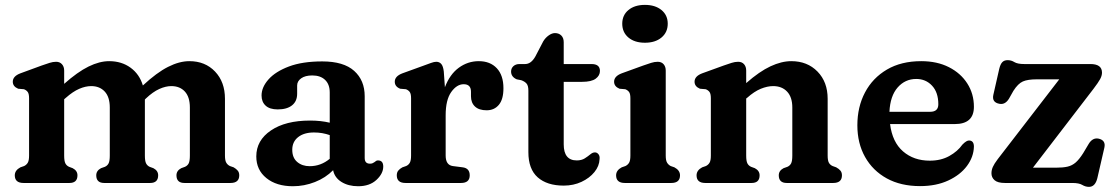

<svg xmlns="http://www.w3.org/2000/svg" viewBox="-20 -730 4452 766"><path d="M236 -448.5V-395.5Q289.5 -443 333.2 -464.5Q377 -486 415.5 -486Q465 -486 500.8 -460Q536.5 -434 550 -389Q605.5 -440.5 650.5 -463.2Q695.5 -486 735.5 -486Q798.5 -486 838 -444.5Q877.5 -403 877.5 -336V-109.5Q877.5 -89.5 882.8 -80.8Q888 -72 897.5 -67.5L912 -62.5Q922.5 -56.5 928.5 -49.2Q934.5 -42 934.5 -30.5Q934.5 0 899.5 0H716Q684 0 684 -30.5Q684 -49 703 -59L718 -64.5Q728 -69 732.8 -78.2Q737.5 -87.5 737.5 -109.5V-301Q737.5 -343 717.5 -364.8Q697.5 -386.5 663.5 -386.5Q641 -386.5 615.5 -375Q590 -363.5 562.5 -337.5L558 -333V-109.5Q558 -87.5 562.8 -78.2Q567.5 -69 577 -64.5L592 -59Q611 -49 611 -30.5Q611 0 579 0H396Q364 0 364 -30.5Q364 -49 383 -59L398.5 -64.5Q408.5 -69 413.2 -78.2Q418 -87.5 418 -109.5V-301Q418 -343 397.8 -364.8Q377.5 -386.5 344 -386.5Q321 -386.5 295.8 -375.5Q270.5 -364.5 243 -340L236 -334V-109.5Q236 -87.5 240.8 -78.2Q245.5 -69 255.5 -64.5L270 -59Q289 -49 289 -30.5Q289 0 257 0H74Q39 0 39 -30.5Q39 -50.5 61.5 -62.5L76 -67.5Q85.5 -72 90.8 -80.8Q96 -89.5 96 -109.5V-338Q96 -356 90.5 -363.2Q85 -370.5 75.5 -374L52.5 -376Q31 -385 31 -404Q31 -426 61.5 -437.5L146 -468.5Q164.5 -475 177.8 -479.2Q191 -483.5 204 -483.5Q218.5 -483.5 227.2 -473.8Q236 -464 236 -448.5Z M1002.5 -106Q1002.5 -170 1060.8 -209.5Q1119 -249 1217 -249Q1260 -249 1295.5 -240.5V-361Q1295.5 -393.5 1277 -411.2Q1258.5 -429 1226 -429Q1197.5 -429 1181.5 -417.5Q1165.5 -406 1165.5 -389V-356Q1165.5 -326 1145.2 -309.8Q1125 -293.5 1088 -293.5Q1056 -293.5 1039.8 -308.5Q1023.5 -323.5 1023.5 -349Q1023.5 -382 1051.2 -413.2Q1079 -444.5 1132.8 -464.8Q1186.5 -485 1265.5 -485Q1351 -485 1393 -447.2Q1435 -409.5 1435 -346V-99.5Q1435 -77 1456 -77Q1462.5 -77 1466.8 -79Q1471 -81 1474.5 -83.5Q1477.5 -86 1480.5 -88Q1483.5 -90 1488 -90Q1509 -90 1509 -65.5Q1509 -37.5 1481.8 -12.2Q1454.5 13 1409 13Q1370 13 1342.5 -4Q1315 -21 1309 -51Q1279 -20.5 1236.5 -3.8Q1194 13 1148.5 13Q1083 13 1042.8 -19.5Q1002.5 -52 1002.5 -106ZM1146 -132.5Q1146 -100.5 1165.8 -83.8Q1185.5 -67 1215.5 -67Q1260 -67 1295.5 -96.5V-191Q1281 -196 1265.5 -198.8Q1250 -201.5 1232.5 -201.5Q1193 -201.5 1169.5 -183Q1146 -164.5 1146 -132.5Z M1750.5 -445 1755 -382Q1774.5 -433.5 1810.5 -459.8Q1846.5 -486 1890 -486Q1935.5 -486 1962 -457.8Q1988.5 -429.5 1988.5 -378Q1988.5 -333.5 1970.2 -311.8Q1952 -290 1921.5 -290Q1891 -290 1875 -305Q1859 -320 1859 -346V-364Q1859 -394 1830 -394Q1802.5 -394 1780.2 -362.8Q1758 -331.5 1758 -270V-109.5Q1758 -71.5 1786.5 -67.5L1825.5 -62.5Q1854 -59 1854 -30.5Q1854 0 1819 0H1598Q1563 0 1563 -30.5Q1563 -42 1568.8 -49.2Q1574.5 -56.5 1585.5 -62.5L1600 -67.5Q1609.5 -71.5 1614.8 -80.5Q1620 -89.5 1620 -109.5V-338Q1620 -356 1614.5 -363.2Q1609 -370.5 1599.5 -374L1576.5 -376Q1555 -384.5 1555 -404Q1555 -426 1585.5 -437.5L1671 -468.5Q1687.5 -474.5 1699.8 -479Q1712 -483.5 1720.5 -483.5Q1733 -483.5 1740.5 -474.8Q1748 -466 1750.5 -445Z M2059.5 -410 2041.5 -413.5Q2019 -423.5 2019 -444.5Q2019 -457.5 2028.2 -466Q2037.5 -474.5 2052.5 -474.5H2075Q2099 -474.5 2116 -505L2147 -564.5Q2155.5 -579 2168.8 -588.5Q2182 -598 2194 -598Q2209.5 -598 2219.2 -588.5Q2229 -579 2229 -561.5V-474.5H2340Q2373.5 -474.5 2373.5 -447Q2373.5 -428.5 2356.5 -416Q2339.5 -403.5 2302 -403.5H2229V-154Q2229 -90 2281 -90Q2300 -90 2313 -98.2Q2326 -106.5 2335.5 -114.5Q2345 -122.5 2354.5 -122Q2362.5 -121.5 2368 -114.2Q2373.5 -107 2372 -95Q2371 -67.5 2351.5 -43.5Q2332 -19.5 2300 -4.5Q2268 10.5 2229 10.5Q2162.5 10.5 2125.2 -22.5Q2088 -55.5 2088 -123V-368.5Q2088 -388 2080.8 -396.5Q2073.5 -405 2059.5 -410Z M2553 -559.5Q2512 -559.5 2487.2 -580.2Q2462.5 -601 2462.5 -635.5Q2462.5 -669.5 2487.2 -690Q2512 -710.5 2553 -710.5Q2594 -710.5 2619 -690Q2644 -669.5 2644 -635.5Q2644 -601 2619 -580.2Q2594 -559.5 2553 -559.5ZM2636 -448.5V-109.5Q2636 -89.5 2641.5 -80.8Q2647 -72 2656 -67.5L2670.5 -62.5Q2693 -50.5 2693 -30.5Q2693 0 2658 0H2473Q2438 0 2438 -30.5Q2438 -50.5 2460.5 -62.5L2475 -67.5Q2484.5 -72 2489.8 -80.8Q2495 -89.5 2495 -109.5V-338Q2495 -356 2489.5 -363.2Q2484 -370.5 2474.5 -374L2451.5 -376Q2430 -385 2430 -404Q2430 -426 2460.5 -437.5L2546 -468.5Q2564.5 -475 2577.8 -479.2Q2591 -483.5 2604 -483.5Q2619 -483.5 2627.5 -473.8Q2636 -464 2636 -448.5Z M2957 -448.5V-398.5Q3010 -445 3054 -465.5Q3098 -486 3137 -486Q3201 -486 3241.5 -444.5Q3282 -403 3282 -336V-109.5Q3282 -89 3287.2 -80.2Q3292.5 -71.5 3302 -67.5L3316 -62.5Q3327 -56.5 3333 -49.2Q3339 -42 3339 -30.5Q3339 0 3304 0H3119Q3087 0 3087 -30.5Q3087 -49 3106 -59L3121.5 -64.5Q3131.5 -69 3136.2 -78.2Q3141 -87.5 3141 -109.5V-301Q3141 -342.5 3120.2 -364.5Q3099.5 -386.5 3064.5 -386.5Q3041.5 -386.5 3015.2 -375.8Q2989 -365 2961 -340L2957 -337V-109.5Q2957 -87.5 2961.8 -78.2Q2966.5 -69 2976.5 -64.5L2991.5 -59Q3010.5 -49 3010.5 -30.5Q3010.5 0 2978.5 0H2794Q2759 0 2759 -30.5Q2759 -50.5 2781.5 -62.5L2796 -67.5Q2805.5 -72 2810.8 -80.8Q2816 -89.5 2816 -109.5V-338Q2816 -356 2810.5 -363.2Q2805 -370.5 2795.5 -374L2772.5 -376Q2751 -385 2751 -404Q2751 -426 2781.5 -437.5L2867 -468.5Q2885.5 -475 2898.8 -479.2Q2912 -483.5 2925 -483.5Q2940 -483.5 2948.5 -473.8Q2957 -464 2957 -448.5Z M3865.5 -304Q3865.5 -235 3789 -235H3531Q3540 -163 3582.8 -126Q3625.5 -89 3689.5 -89Q3734 -89 3767.2 -107.5Q3800.5 -126 3819.5 -153Q3836.5 -170.5 3847 -169.5Q3865.5 -168.5 3865.5 -145Q3864.5 -104 3837.8 -68Q3811 -32 3763 -9.8Q3715 12.5 3650.5 12.5Q3574 12.5 3518 -18.2Q3462 -49 3431.2 -103.8Q3400.5 -158.5 3400.5 -230Q3400.5 -303.5 3431 -361.2Q3461.5 -419 3518.5 -452.5Q3575.5 -486 3655.5 -486Q3718.5 -486 3765.8 -462Q3813 -438 3839.2 -396.8Q3865.5 -355.5 3865.5 -304ZM3635.5 -415Q3591 -415 3561.2 -381Q3531.5 -347 3528.5 -284H3691Q3723.5 -284 3723.5 -314Q3723.5 -361.5 3698.5 -388.2Q3673.5 -415 3635.5 -415Z M4342.5 -375.5 4101 -61H4193Q4221 -61 4239.2 -65.2Q4257.5 -69.5 4271.8 -82Q4286 -94.5 4301.5 -119L4323.5 -156Q4339 -181.5 4362.5 -177Q4392.5 -170.5 4386 -141L4358 -19.5Q4349.5 15.5 4324.5 15.5Q4310.5 15.5 4297.8 7.8Q4285 0 4258 0H3989.5Q3960.5 0 3948 -11Q3935.5 -22 3935.5 -38.5Q3935.5 -51.5 3941 -64Q3946.5 -76.5 3960.5 -95L4206 -413.5H4116Q4080 -413.5 4060.8 -405Q4041.5 -396.5 4023 -367.5L4005.5 -336.5Q3990 -311 3966.5 -316Q3936.5 -322 3943 -351.5L3966.5 -455Q3971 -474 3978.8 -482Q3986.5 -490 4000 -490Q4014.5 -490 4027 -482.2Q4039.5 -474.5 4066.5 -474.5H4330.5Q4376.5 -474.5 4376.5 -440Q4376.5 -428 4369 -414.2Q4361.5 -400.5 4342.5 -375.5Z"/></svg>

Font: Fraunces 9pt S100 SemiBold
Style: Regular
Weight: 600
Version: Version 1.000; ttfautohint (v1.8.3)